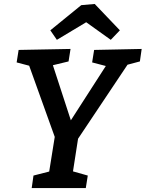

<svg xmlns="http://www.w3.org/2000/svg" viewBox="-20 -949 735 969"><path d="M140 0 149 -63 243 -87 226 -69 259 -275 266 -231 122 -632 140 -614 64 -634 74 -697 336 -702 326 -639 231 -616 241 -638 346 -316H321L525 -633L533 -611L445 -634L455 -697L695 -702L686 -639L607 -618L632 -635L362 -231L378 -275L346 -69L338 -87L423 -63L413 0ZM267 -748 234 -796 390 -923 458 -929 585 -796 539 -748 377 -864 457 -862Z"/></svg>

Font: Bitter Thin SemiBold
Style: Italic
Weight: 600
Italic angle: -9°
Version: Version 2.002